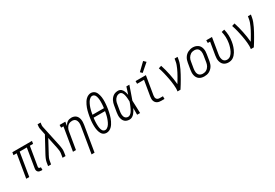

<svg xmlns="http://www.w3.org/2000/svg" viewBox="63 -1984 4873 3401"><g transform="rotate(-30 2500.0 -283.5)"><path d="M363 8Q344 8 326 3Q308 -2 296 -15Q284 -28 280.5 -46.5Q277 -65 281 -84L345 -475H199L121 0H59L138 -475H72L81 -530H482L473 -475H407L342 -84Q341 -76 342 -69Q343 -62 347 -57Q351 -52 358 -49.5Q365 -47 372 -47H386V8Z M506 0 518 -74Q521 -92 527 -110Q533 -128 540.5 -145.5Q548 -163 557 -180.5Q566 -198 575 -215L739 -517L714 -638Q709 -659 709.5 -682Q710 -705 714 -728L715 -735H777L776 -728Q772 -708 770.5 -688Q769 -668 773 -649L866 -215Q869 -198 872 -180.5Q875 -163 876.5 -145.5Q878 -128 878 -110Q878 -92 875 -74L863 0H802L814 -74Q820 -107 816.5 -139.5Q813 -172 806 -204L758 -431L628 -189Q627 -187 626 -185Q625 -183 624 -181Q624 -181 624 -181Q624 -181 624 -181Q624 -181 624 -181Q624 -181 624 -181L623 -180Q623 -180 623 -180Q623 -180 623 -180Q622 -178 621 -176Q620 -174 618 -172Q618 -171 618 -171Q618 -171 618 -171Q605 -147 594.5 -123Q584 -99 580 -74L567 0Z M1277 205 1364 -321Q1367 -340 1368.5 -359Q1370 -378 1367.5 -396Q1365 -414 1358 -430.5Q1351 -447 1339 -459.5Q1327 -472 1309.5 -477.5Q1292 -483 1273 -483Q1256 -483 1238.5 -479Q1221 -475 1205 -465.5Q1189 -456 1176.5 -442Q1164 -428 1155.5 -412Q1147 -396 1141.5 -379.5Q1136 -363 1134 -345L1076 0H1015L1094 -475H1047V-530H1164L1151 -449Q1161 -468 1175.5 -485.5Q1190 -503 1208.5 -515.5Q1227 -528 1248.5 -533Q1270 -538 1291 -538Q1317 -538 1341.5 -530Q1366 -522 1384 -505.5Q1402 -489 1412.5 -466Q1423 -443 1427 -417.5Q1431 -392 1429.5 -365.5Q1428 -339 1424 -312L1338 205Z M1702 8Q1682 8 1663 2Q1644 -4 1629.5 -16Q1615 -28 1605 -44Q1595 -60 1588 -78Q1581 -96 1576.5 -115Q1572 -134 1569.5 -153Q1567 -172 1566 -192Q1565 -212 1565 -232.5Q1565 -253 1566 -273.5Q1567 -294 1569 -314Q1571 -334 1574 -354Q1577 -374 1580 -394Q1585 -421 1590.5 -448Q1596 -475 1603 -501.5Q1610 -528 1619.5 -554Q1629 -580 1641.5 -606Q1654 -632 1669.5 -656Q1685 -680 1706 -700Q1727 -720 1753.5 -732Q1780 -744 1807 -744Q1832 -744 1853.5 -734.5Q1875 -725 1890.5 -708.5Q1906 -692 1915 -671Q1924 -650 1930.5 -627.5Q1937 -605 1940 -581.5Q1943 -558 1944 -534.5Q1945 -511 1944 -486.5Q1943 -462 1941 -437.5Q1939 -413 1936 -389Q1933 -365 1929 -340Q1924 -314 1918.5 -287Q1913 -260 1906 -233.5Q1899 -207 1889.5 -181Q1880 -155 1867.5 -129Q1855 -103 1839.5 -79Q1824 -55 1803 -35Q1782 -15 1755.5 -3.5Q1729 8 1702 8ZM1642 -395H1876Q1878 -412 1880 -429Q1882 -446 1883 -463Q1884 -480 1884.5 -497Q1885 -514 1885 -531Q1885 -548 1883.5 -564.5Q1882 -581 1879 -597.5Q1876 -614 1871.5 -629.5Q1867 -645 1858 -658Q1849 -671 1835 -679.5Q1821 -688 1804 -688Q1786 -688 1770 -678.5Q1754 -669 1741 -656Q1728 -643 1718.5 -627.5Q1709 -612 1701 -596Q1693 -580 1686 -563.5Q1679 -547 1673.5 -530Q1668 -513 1663.5 -496.5Q1659 -480 1655 -463Q1651 -446 1648 -429Q1645 -412 1642 -395ZM1704 -47Q1722 -47 1738 -56Q1754 -65 1767 -78Q1780 -91 1790 -106.5Q1800 -122 1808 -138Q1816 -154 1822.5 -170.5Q1829 -187 1835 -204Q1841 -221 1845.5 -238Q1850 -255 1854 -272Q1858 -289 1861 -306Q1864 -323 1867 -340H1633Q1631 -323 1629 -306Q1627 -289 1626 -272Q1625 -255 1624.5 -238Q1624 -221 1624.5 -204Q1625 -187 1626 -170.5Q1627 -154 1630 -138Q1633 -122 1637.5 -106.5Q1642 -91 1650.5 -77.5Q1659 -64 1673 -55.5Q1687 -47 1704 -47Z M2173 8Q2147 8 2121.5 1Q2096 -6 2077 -23Q2058 -40 2047.5 -63Q2037 -86 2032.5 -111.5Q2028 -137 2029.5 -164Q2031 -191 2035 -218L2057 -348Q2061 -371 2067.5 -394Q2074 -417 2085.5 -439Q2097 -461 2114 -480.5Q2131 -500 2152 -513.5Q2173 -527 2197 -532.5Q2221 -538 2245 -538Q2263 -538 2280.5 -531.5Q2298 -525 2311 -513Q2324 -501 2333 -486Q2342 -471 2348 -454Q2354 -437 2358.5 -419.5Q2363 -402 2366 -384Q2378 -420 2389.5 -456.5Q2401 -493 2413 -530H2474Q2450 -462 2427 -394Q2404 -326 2379 -258Q2382 -194 2384 -129.5Q2386 -65 2388 0H2327Q2327 -34 2327.5 -68.5Q2328 -103 2328 -138Q2316 -113 2301.5 -88.5Q2287 -64 2268.5 -42.5Q2250 -21 2225 -6.5Q2200 8 2173 8ZM2173 -47Q2196 -47 2216 -62.5Q2236 -78 2250 -97.5Q2264 -117 2274.5 -138Q2285 -159 2294.5 -181Q2304 -203 2312.5 -225Q2321 -247 2328 -269Q2328 -285 2327 -301Q2326 -317 2325 -332.5Q2324 -348 2322 -364Q2320 -380 2316.5 -395.5Q2313 -411 2308.5 -425.5Q2304 -440 2295.5 -453Q2287 -466 2274 -474.5Q2261 -483 2245 -483Q2228 -483 2211 -477.5Q2194 -472 2179.5 -461Q2165 -450 2154 -435.5Q2143 -421 2135.5 -405Q2128 -389 2123.5 -372Q2119 -355 2117 -339L2095 -209Q2092 -191 2090.5 -172.5Q2089 -154 2090.5 -137Q2092 -120 2097 -103.5Q2102 -87 2112.5 -74Q2123 -61 2139 -54Q2155 -47 2173 -47Z M2822 0Q2801 0 2780.5 -3.5Q2760 -7 2742 -16.5Q2724 -26 2711.5 -41.5Q2699 -57 2692.5 -76Q2686 -95 2686 -116.5Q2686 -138 2689 -159L2742 -475H2601V-530H2812L2749 -150Q2746 -132 2748 -113.5Q2750 -95 2760 -81Q2770 -67 2787 -61Q2804 -55 2822 -55H2887V0ZM2783 -592 2746 -628 2895 -772 2940 -728Z M3153 0Q3159 -34 3158 -68Q3157 -102 3154 -135Q3151 -168 3146 -201Q3141 -234 3135 -266.5Q3129 -299 3122 -331Q3115 -363 3107.5 -395Q3100 -427 3091 -458Q3082 -489 3071 -520L3129 -538Q3146 -487 3159.5 -435Q3173 -383 3184 -329.5Q3195 -276 3203.5 -222Q3212 -168 3216 -113Q3234 -142 3251.5 -171.5Q3269 -201 3286 -230.5Q3303 -260 3318.5 -290Q3334 -320 3348 -351Q3362 -382 3373.5 -413.5Q3385 -445 3390 -477L3399 -530H3460L3451 -477Q3444 -435 3428 -393.5Q3412 -352 3393 -312Q3374 -272 3352.5 -232.5Q3331 -193 3308.5 -154Q3286 -115 3262.5 -76.5Q3239 -38 3214 0Z M3701 8Q3673 8 3646 1.5Q3619 -5 3597.5 -20.5Q3576 -36 3562.5 -58.5Q3549 -81 3543 -107Q3537 -133 3537.5 -161.5Q3538 -190 3543 -218L3565 -348Q3569 -373 3577 -397.5Q3585 -422 3598.5 -444.5Q3612 -467 3632 -486Q3652 -505 3675.5 -516.5Q3699 -528 3724 -534.5Q3749 -541 3775 -541Q3803 -541 3829.5 -533Q3856 -525 3877.5 -510Q3899 -495 3912.5 -472Q3926 -449 3932 -423Q3938 -397 3937.5 -368.5Q3937 -340 3932 -312L3911 -182Q3906 -157 3898.5 -132.5Q3891 -108 3877 -85.5Q3863 -63 3843 -44.5Q3823 -26 3799.5 -13.5Q3776 -1 3750.5 3.5Q3725 8 3701 8ZM3702 -47Q3720 -47 3738.5 -51Q3757 -55 3774 -65Q3791 -75 3804.5 -89.5Q3818 -104 3827.5 -120.5Q3837 -137 3842.5 -155Q3848 -173 3851 -191L3872 -321Q3875 -341 3876 -360.5Q3877 -380 3874 -398Q3871 -416 3863 -433Q3855 -450 3841 -461.5Q3827 -473 3809 -478Q3791 -483 3771 -483Q3753 -483 3734.5 -478.5Q3716 -474 3700 -464Q3684 -454 3670.5 -439.5Q3657 -425 3647.5 -408.5Q3638 -392 3632.5 -374.5Q3627 -357 3625 -339L3603 -209Q3600 -189 3599 -170Q3598 -151 3601 -132.5Q3604 -114 3612 -97.5Q3620 -81 3633.5 -69.5Q3647 -58 3665 -52.5Q3683 -47 3702 -47Z M4196 8Q4169 8 4143.5 0.5Q4118 -7 4098.5 -23Q4079 -39 4067 -62Q4055 -85 4049.5 -110.5Q4044 -136 4045.5 -163.5Q4047 -191 4051 -218L4094 -475H4047V-530H4164L4111 -209Q4108 -190 4106.5 -171.5Q4105 -153 4107.5 -135.5Q4110 -118 4116 -101.5Q4122 -85 4133.5 -72.5Q4145 -60 4162 -53.5Q4179 -47 4197 -47Q4216 -47 4235.5 -54Q4255 -61 4270.5 -74.5Q4286 -88 4298 -105Q4310 -122 4319.5 -140Q4329 -158 4336 -176.5Q4343 -195 4349 -214Q4355 -233 4359.5 -252Q4364 -271 4367 -290Q4377 -349 4374.5 -407Q4372 -465 4358 -521L4417 -534Q4432 -473 4435 -409.5Q4438 -346 4427 -282Q4423 -257 4417 -233Q4411 -209 4403 -185.5Q4395 -162 4384.5 -139Q4374 -116 4360.5 -94Q4347 -72 4329.5 -52.5Q4312 -33 4290.5 -18.5Q4269 -4 4244.5 2Q4220 8 4196 8Z M4653 0Q4659 -34 4658 -68Q4657 -102 4654 -135Q4651 -168 4646 -201Q4641 -234 4635 -266.5Q4629 -299 4622 -331Q4615 -363 4607.5 -395Q4600 -427 4591 -458Q4582 -489 4571 -520L4629 -538Q4646 -487 4659.5 -435Q4673 -383 4684 -329.5Q4695 -276 4703.5 -222Q4712 -168 4716 -113Q4734 -142 4751.5 -171.5Q4769 -201 4786 -230.5Q4803 -260 4818.5 -290Q4834 -320 4848 -351Q4862 -382 4873.5 -413.5Q4885 -445 4890 -477L4899 -530H4960L4951 -477Q4944 -435 4928 -393.5Q4912 -352 4893 -312Q4874 -272 4852.5 -232.5Q4831 -193 4808.5 -154Q4786 -115 4762.5 -76.5Q4739 -38 4714 0Z"/></g></svg>

Font: Iosevka Curly Slab LtObl
Style: Regular
Weight: 300
Italic angle: -9°
Monospace: yes
Designer: Belleve Invis
Foundry: Belleve Invis
Version: Version 11.0.0; ttfautohint (v1.8.3)